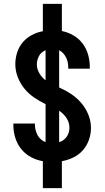

<svg xmlns="http://www.w3.org/2000/svg" viewBox="-20 -863 540 990"><path d="M201 107V-32Q169 -37 139.5 -53Q110 -69 89.5 -94.5Q69 -120 59 -152Q49 -184 49 -216V-226H160V-221Q160 -207 163.5 -193Q167 -179 173.5 -166.5Q180 -154 191 -144.5Q202 -135 215 -130V-326Q184 -341 155.5 -360.5Q127 -380 105.5 -406.5Q84 -433 71.5 -465.5Q59 -498 59 -532Q59 -563 68.5 -592.5Q78 -622 97.5 -645Q117 -668 144.5 -682.5Q172 -697 201 -702V-843H299V-703Q330 -697 358.5 -680.5Q387 -664 406 -638.5Q425 -613 434 -582Q443 -551 443 -519V-509H332V-514Q332 -527 329.5 -540.5Q327 -554 321 -566Q315 -578 306 -588Q297 -598 285 -604V-412Q317 -398 346.5 -378.5Q376 -359 399 -332Q422 -305 435.5 -272Q449 -239 449 -203Q449 -172 438.5 -142Q428 -112 407.5 -88.5Q387 -65 358 -51Q329 -37 299 -32V107ZM215 -449V-604Q205 -600 196 -592.5Q187 -585 181.5 -575Q176 -565 173 -554Q170 -543 170 -531Q170 -507 183 -485Q196 -463 215 -449ZM285 -130Q296 -133 306.5 -140.5Q317 -148 324 -158Q331 -168 334.5 -180Q338 -192 338 -204Q338 -218 334 -231Q330 -244 322.5 -255Q315 -266 305.5 -275.5Q296 -285 285 -292Z"/></svg>

Font: Iosevka Fixed
Style: Bold
Weight: 700
Monospace: yes
Designer: Belleve Invis
Foundry: Belleve Invis
Version: Version 32.3.0